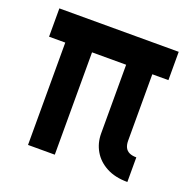

<svg xmlns="http://www.w3.org/2000/svg" viewBox="-99 -615 711 717"><g transform="rotate(20 256.0 -257.0)"><path d="M83.4 0.8V-405.9H19V-518.4H493.3V-405.9H429.3V-142Q429.3 -126.5 434.5 -115.6Q439.7 -104.8 450.9 -99.3Q462.1 -93.9 479.3 -93.9V4Q430.3 4 395.8 -14.4Q361.3 -32.8 343.3 -63.9Q325.3 -94.9 325.3 -133V-405.9H189.8V0.8Z"/></g></svg>

Font: Stick No Bills ExtraLight
Style: Regular
Weight: 200
Designer: Kosala Senevirathne, Siva Puranthara, Lasantha Premarathna, Tharique Azeez
Foundry: mooniak
Version: Version 2.000